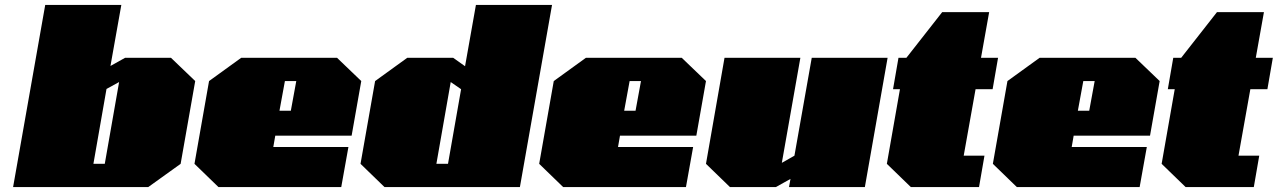

<svg xmlns="http://www.w3.org/2000/svg" viewBox="-20 -757 5171 777"><path d="M33 0 163 -737H471L427 -490L486 -523H672L770 -429L711 -94L580 0ZM358 -94H404L462 -425L411 -397Z M864 0 767 -94 826 -429 956 -523H1344L1442 -429L1403 -208H1094L1086 -162H1390L1361 0ZM1111 -309H1157L1179 -429H1133Z M1536 0 1439 -94 1498 -429 1628 -523H1814L1862 -489L1906 -737H2214L2084 0ZM1746 -94H1793L1846 -396L1804 -425Z M2259 0 2162 -94 2221 -429 2351 -523H2739L2837 -429L2798 -208H2489L2481 -162H2785L2756 0ZM2506 -309H2552L2574 -429H2528Z M2934 0 2837 -94 2912 -523H3219L3144 -98L3195 -127L3265 -523H3572L3480 0H3173L3179 -33L3120 0Z M3666 0 3569 -94 3622 -396H3594L3616 -523H3648L3793 -708H3983L3950 -523H4019L3997 -396H3928L3880 -127H3964L3942 0Z M4095 0 3998 -94 4057 -429 4187 -523H4575L4673 -429L4634 -208H4325L4317 -162H4621L4592 0ZM4342 -309H4388L4410 -429H4364Z M4778 0 4681 -94 4734 -396H4706L4728 -523H4760L4905 -708H5095L5062 -523H5131L5109 -396H5040L4992 -127H5076L5054 0Z"/></svg>

Font: Tomorrow Black
Style: Italic
Weight: 900
Italic angle: -10°
Designer: Tony de Marco, Monica Rizzolli
Foundry: Just in Type
Version: Version 2.002